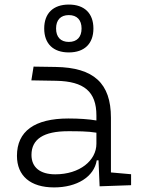

<svg xmlns="http://www.w3.org/2000/svg" viewBox="-20 -816 626 846"><path d="M418.9 4.9 557.6 0V-48.3L468.8 -56.2V-297.4C468.8 -448.7 393.6 -518.6 224.6 -521L127.9 -522.5L118.2 -461.9L228 -460C350.1 -457.5 404.8 -412.6 404.8 -307.1V-285.2C371.1 -291 328.1 -293.9 281.7 -293.9C132.3 -293.9 54.7 -237.8 54.7 -129.4C54.7 -41 114.3 9.8 218.3 9.8C319.3 9.8 394.5 -37.1 406.2 -109.4H414.1ZM404.8 -231.4V-182.6C404.8 -108.9 331.5 -47.9 223.6 -47.9C156.7 -47.9 118.7 -78.6 118.7 -133.3C118.7 -203.1 172.4 -237.8 279.8 -237.8C320.3 -237.8 366.7 -237.8 404.8 -231.4ZM283.2 -585C352.1 -585 391.6 -623.5 391.6 -690.4C391.6 -757.3 352.1 -795.9 283.2 -795.9C214.4 -795.9 174.8 -757.3 174.8 -690.4C174.8 -623.5 214.4 -585 283.2 -585ZM283.2 -631.3C247.1 -631.3 227.1 -652.8 227.1 -690.4C227.1 -728 247.1 -749.5 283.2 -749.5C319.3 -749.5 339.4 -728 339.4 -690.4C339.4 -652.8 319.3 -631.3 283.2 -631.3Z"/></svg>

Font: Cascadia Mono NF Light
Style: Regular
Weight: 300
Monospace: yes
Designer: Aaron Bell
Foundry: Saja Typeworks
Version: Version 2404.023